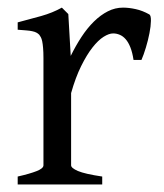

<svg xmlns="http://www.w3.org/2000/svg" viewBox="-20 -489 436 509"><path d="M376 -450.7Q380.4 -447.8 380.1 -433.6Q379.9 -419.4 376.2 -400.9Q372.6 -382.3 366.7 -362.8Q360.8 -343.3 355 -330.1H334Q331.1 -349.6 325.7 -363.3Q320.3 -377 313.2 -385Q306.2 -393.1 297.6 -396.7Q289.1 -400.4 279.8 -400.4Q269 -400.4 254.6 -391.4Q240.2 -382.3 225.1 -363Q210 -343.8 195.1 -313.7Q180.2 -283.7 168.5 -242.2V-50.8Q168.5 -43.5 186.8 -35.6Q205.1 -27.8 251 -21V0H26.9V-21Q59.1 -28.3 77.1 -35.4Q95.2 -42.5 95.2 -50.8V-335Q95.2 -351.1 94.2 -362.1Q93.3 -373 91.8 -379.9Q90.3 -386.7 88.1 -390.6Q85.9 -394.5 84 -397Q80.6 -400.4 76.4 -402.6Q72.3 -404.8 65.7 -406.2Q59.1 -407.7 49.8 -408.4Q40.5 -409.2 26.9 -410.2V-429.7Q58.6 -438 89.1 -446.5Q119.6 -455.1 144 -468.8L161.1 -451.7L167.5 -340.8Q180.7 -367.7 196 -391.1Q211.4 -414.6 229 -431.9Q246.6 -449.2 265.9 -459Q285.2 -468.8 306.2 -468.8Q321.8 -468.8 339.8 -464.8Q357.9 -460.9 376 -450.7Z"/></svg>

Font: Gentium Kaktovik
Style: Regular
Weight: 400
Designer: J. Victor Gaultney and Annie Olsen
Foundry: SIL International
Version: Version 1.102; 2013; Maintenance release